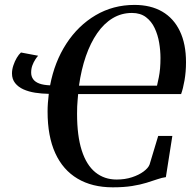

<svg xmlns="http://www.w3.org/2000/svg" viewBox="-20 -772 798 801"><path d="M450.5 9.5Q364.5 9.5 303.5 -26.8Q242.5 -63 210.5 -133.2Q178.5 -203.5 178.5 -306.5Q178.5 -325 179.8 -342.2Q181 -359.5 183.5 -380.5Q154 -381 126.8 -385.2Q99.5 -389.5 77.8 -399.2Q56 -409 43 -425.5Q30 -442 30 -465.5Q30 -482 35.8 -499.2Q41.5 -516.5 50 -530.8Q58.5 -545 67.5 -553L139 -539.5Q133.5 -533.5 126.8 -523Q120 -512.5 115 -499Q110 -485.5 110 -469Q110 -453.5 118.2 -441.8Q126.5 -430 144 -423.5Q161.5 -417 189 -416Q207.5 -514 256.8 -589.8Q306 -665.5 379 -708.5Q452 -751.5 541 -751.5Q608.5 -751.5 656.5 -723.8Q704.5 -696 730.2 -642.5Q756 -589 756 -512.5Q756 -472.5 749.8 -436.8Q743.5 -401 735.5 -379.5H306Q305 -366.5 303.8 -353.8Q302.5 -341 302 -327.2Q301.5 -313.5 301.5 -297.5Q301.5 -205.5 321 -144.5Q340.5 -83.5 377.8 -53.2Q415 -23 466.5 -23Q501.5 -23 530.5 -32.5Q559.5 -42 579 -56.5Q598.5 -71 604 -85.5L640 -205H699L672 -33Q656 -31 636.5 -24.2Q617 -17.5 591.2 -9.5Q565.5 -1.5 531 4Q496.5 9.5 450.5 9.5ZM635 -414.5Q639 -432 642.5 -449.2Q646 -466.5 647.8 -486.5Q649.5 -506.5 649.5 -530.5Q649.5 -561 644 -593.8Q638.5 -626.5 625.2 -654.8Q612 -683 588.8 -700.5Q565.5 -718 530.5 -718Q486.5 -718 450 -696Q413.5 -674 385.5 -633.5Q357.5 -593 338.2 -537.5Q319 -482 309.5 -414.5Z"/></svg>

Font: Merriweather 120pt Medium
Style: Italic
Weight: 500
Italic angle: -7.8°
Version: Version 2.101